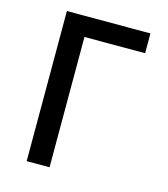

<svg xmlns="http://www.w3.org/2000/svg" viewBox="-110 -822 796 908"><g transform="rotate(15 288.0 -367.5)"><path d="M105 0H217V-638H514V-735H105Z"/></g></svg>

Font: Iosevka Sparkle Semibold
Style: Regular
Weight: 600
Designer: Belleve Invis
Foundry: Belleve Invis
Version: Version 4.5.0; ttfautohint (v1.8.3)